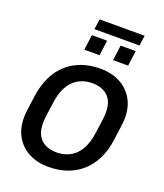

<svg xmlns="http://www.w3.org/2000/svg" viewBox="-176 -1106 1050 1231"><g transform="rotate(20 349.0 -490.5)"><path d="M298 10Q228 10 171 -18.5Q114 -47 80.5 -102Q47 -157 47 -236Q47 -257 53 -301.5Q59 -346 65 -389Q76 -465 104.5 -522.5Q133 -580 177 -618.5Q221 -657 277.5 -676.5Q334 -696 400 -696H406Q476 -696 533 -667.5Q590 -639 623.5 -584Q657 -529 657 -450Q657 -429 651 -385Q645 -341 639 -297Q629 -221 600 -163.5Q571 -106 527 -67.5Q483 -29 426.5 -9.5Q370 10 304 10ZM318 -95Q357 -95 390 -107.5Q423 -120 448 -145Q473 -170 489.5 -208Q506 -246 513 -297Q518 -334 521.5 -358.5Q525 -383 527 -399Q529 -415 529.5 -425.5Q530 -436 530 -445Q530 -495 512 -527Q494 -559 461.5 -575Q429 -591 386 -591Q347 -591 314 -578.5Q281 -566 256 -541Q231 -516 214.5 -478Q198 -440 191 -389Q186 -352 182.5 -327.5Q179 -303 177 -287Q175 -271 174.5 -260.5Q174 -250 174 -241Q174 -192 192 -159.5Q210 -127 242.5 -111Q275 -95 318 -95ZM278 -921 288 -991H595L585 -921ZM262 -775 276 -879H380L366 -775ZM458 -775 472 -879H575L561 -775Z"/></g></svg>

Font: Chivo Medium Medium
Style: Italic
Weight: 500
Italic angle: -8.05°
Version: Version 2.002